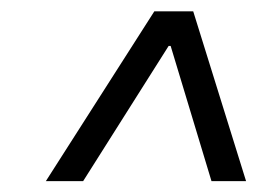

<svg xmlns="http://www.w3.org/2000/svg" viewBox="-20 -725 486 347"><path d="M62.9 -397.7 258.9 -704.5H329.2L424.7 -397.7H362.2L288.4 -642H284.8L130.3 -397.7Z"/></svg>

Font: Inter Light  BETA
Style: Italic
Weight: 300
Italic angle: 9.39999°
Designer: Rasmus Andersson
Foundry: rsms
Version: Version 3.011;git-f93a4a705